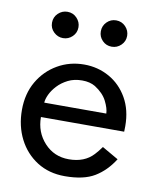

<svg xmlns="http://www.w3.org/2000/svg" viewBox="-74 -667 592 736"><g transform="rotate(10 222.0 -299.0)"><path d="M228 12Q166 12 119.8 -17.5Q73.5 -47 48 -97.2Q22.5 -147.5 22.5 -210Q22.5 -273 50.2 -320.8Q78 -368.5 124.8 -395.5Q171.5 -422.5 228 -422.5Q281.5 -422.5 326 -397.5Q370.5 -372.5 397 -326.2Q423.5 -280 423.5 -217Q423.5 -206 423 -195.5H99Q99 -136.5 136.8 -95.5Q174.5 -54.5 232 -54.5Q293 -54.5 327.5 -92Q339 -104 353 -123.5L416.5 -87Q386.5 -39.5 344 -13.8Q301.5 12 228 12ZM343.5 -252Q343 -272 329 -299.8Q315 -327.5 282 -348.5Q261 -361 231 -361Q199.5 -361 175.8 -349Q152 -337 135.8 -319.5Q119.5 -302 111 -283.8Q102.5 -265.5 102 -252ZM129.5 -508Q109 -508 93.5 -522.8Q78 -537.5 78 -559Q78 -581 93.5 -595.8Q109 -610.5 129.5 -610.5Q151.5 -610.5 166.2 -595Q181 -579.5 181 -559Q181 -537.5 165.8 -522.8Q150.5 -508 129.5 -508ZM319 -508Q297.5 -508 282.8 -523Q268 -538 268 -559Q268 -580.5 283 -595.5Q298 -610.5 319 -610.5Q341 -610.5 355.8 -595Q370.5 -579.5 370.5 -559Q370.5 -537.5 355.2 -522.8Q340 -508 319 -508Z"/></g></svg>

Font: Lucymar Sans
Style: Regular
Weight: 400
Foundry: The League of Moveable Type (original font) / Main changes by Cristiano Sobral with portions from Mirco Monsees
Version: Version 2.001;August 30, 2020;FontCreator 13.0.0.2681 64-bit